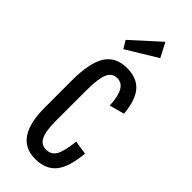

<svg xmlns="http://www.w3.org/2000/svg" viewBox="-250 -794 846 846"><g transform="rotate(45 173.0 -370.5)"><path d="M179 15Q49 15 49 -175V-345Q49 -454 81 -504.5Q113 -555 182 -555Q244 -555 276 -518.5Q308 -482 315 -403L245 -384Q241 -493 184 -493Q152 -493 138.5 -462.5Q125 -432 125 -359V-168Q125 -105 139 -76.5Q153 -48 184 -48Q216 -48 231 -74.5Q246 -101 253 -167L318 -157Q310 -66 277 -25.5Q244 15 179 15ZM90 -638 220 -756 255 -689 112 -602Z"/></g></svg>

Font: Pathway Gothic One
Style: Regular
Weight: 400
Version: Version 1.003; ttfautohint (v1.8.4.7-5d5b);gftools[0.9.26]